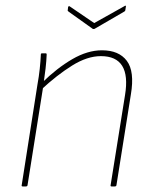

<svg xmlns="http://www.w3.org/2000/svg" viewBox="-20 -671 554 691"><path d="M382 0Q377 0 378 -4L430 -329Q453 -469 343 -469Q294 -469 239.5 -435Q185 -401 128 -348L131 -373Q185 -426 240 -458Q295 -490 347 -490Q408 -490 436.5 -452Q465 -414 451 -331L399 -4Q398 0 393 0ZM62 0Q57 0 58 -4L115 -368Q120 -395 123 -423Q126 -451 127 -475Q127 -479 131 -479H145Q148 -479 148 -475Q147 -451 144 -424.5Q141 -398 137 -372L136 -363L79 -4Q78 0 73 0ZM428 -649Q430 -651 432 -650.5Q434 -650 433 -647L431 -634Q430 -630 425 -628L320 -567Q317 -566 314 -567L227 -629Q225 -631 224 -632Q223 -633 224 -636L225 -645Q227 -651 231 -648L319 -588Z"/></svg>

Font: Sofia Sans Semi Condensed Thin
Style: Italic
Weight: 250
Italic angle: -9°
Version: Version 4.100